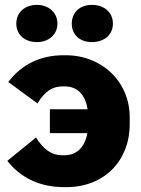

<svg xmlns="http://www.w3.org/2000/svg" viewBox="-20 -758 578 789"><path d="M358 -585C408 -585 444 -615 444 -661C444 -707 408 -738 358 -738C308 -738 275 -707 275 -661C275 -615 308 -585 358 -585ZM132 -585C179 -585 216 -615 216 -661C216 -707 179 -738 132 -738C82 -738 47 -707 47 -661C47 -615 82 -585 132 -585ZM253 11C410 11 513 -99 513 -247V-276C513 -422 399 -531 250 -531H241C146 -531 68 -493 14 -421L134 -333C165 -384 196 -403 239 -403H245C297 -403 330 -371 340 -309H185V-211H339C329 -153 295 -120 245 -120H235C193 -120 159 -143 128 -193L10 -97C66 -26 145 11 244 11Z"/></svg>

Font: Fixel Text ExtraBold
Style: Regular
Weight: 800
Width: 4
Designer: AlfaBravo + MacPaw
Foundry: Kyrylo Tkachov, Marchela Mozhyna, Serhii Makarenko, Maria Weinstein, Zakhar Kryvoshyya
Version: Version 1.211